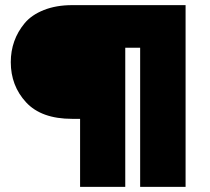

<svg xmlns="http://www.w3.org/2000/svg" viewBox="-20 -728 818 748"><path d="M261 -708H703V0H526V-542H468V0H292V-265H261Q141 -265 81.5 -329.5Q22 -394 22 -486Q22 -529 35.5 -567Q49 -605 76 -637.5Q103 -670 151 -689Q199 -708 261 -708Z"/></svg>

Font: Poppins Black
Style: Regular
Weight: 900
Designer: Ninad Kale (Devanagari), Jonny Pinhorn (Latin)
Foundry: Indian Type Foundry
Version: Version 3.200;PS 1.000;hotconv 16.6.54;makeotf.lib2.5.65590